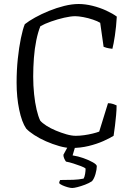

<svg xmlns="http://www.w3.org/2000/svg" viewBox="-20 -740 662 960"><path d="M336 0Q310 0 276.5 -9.5Q243 -19 210 -33.5Q177 -48 151 -65Q125 -82 111 -97Q89 -129 76 -191.5Q63 -254 63 -327Q63 -389 69 -446Q75 -503 84.5 -549Q94 -595 104 -619Q124 -635 155.5 -652.5Q187 -670 225 -685.5Q263 -701 301.5 -710.5Q340 -720 373 -720Q406 -720 442.5 -711Q479 -702 511.5 -687Q544 -672 564 -657Q561 -605 554.5 -562Q548 -519 542 -496Q524 -498 513 -501Q502 -504 498 -506L481 -626Q468 -634 444.5 -642Q421 -650 396.5 -654.5Q372 -659 356 -659Q334 -659 301 -651.5Q268 -644 235.5 -632.5Q203 -621 182 -609Q170 -580 161.5 -538.5Q153 -497 149.5 -450Q146 -403 146 -357Q146 -312 150.5 -269Q155 -226 163 -192Q171 -158 181 -137Q191 -125 212 -111.5Q233 -98 259.5 -87Q286 -76 312 -68.5Q338 -61 359 -61Q378 -61 400 -64Q422 -67 442.5 -72Q463 -77 476 -82L520 -224Q534 -224 545.5 -220Q557 -216 563 -213Q563 -190 560.5 -164Q558 -138 555 -112Q552 -86 548 -61Q529 -49 496.5 -34.5Q464 -20 423 -10Q382 0 336 0ZM341 200Q332 200 318 196Q304 192 292 186.5Q280 181 276 176Q276 170 278 166Q280 162 281 160Q318 160 346 159Q374 158 398 153Q403 145 405.5 129.5Q408 114 408 103Q402 97 384.5 90.5Q367 84 347 77.5Q327 71 310 68Q306 63 301.5 53.5Q297 44 297 34Q306 18 313.5 3.5Q321 -11 337 -37H365L343 37Q370 41 398 51Q426 61 445 72Q464 83 464 91Q464 107 457.5 130Q451 153 440 166Q425 176 405 183.5Q385 191 367.5 195.5Q350 200 341 200Z"/></svg>

Font: Texturina 12pt ExtraLight
Style: Regular
Weight: 250
Designer: Guillermo Torres Carreño
Foundry: Omnibus-Type
Version: Version 1.002